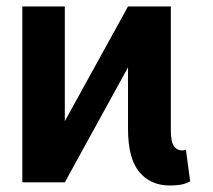

<svg xmlns="http://www.w3.org/2000/svg" viewBox="-20 -566 660 596"><path d="M49.3 0V-545.9H181.2V-189.9L377.4 -545.9H510.3V-165.5Q509.8 -127.9 519.3 -113.5Q528.8 -99.1 545.9 -99.1Q553.7 -99.1 557.1 -101.6L570.3 -2.9Q554.2 5.4 539.1 7.6Q523.9 9.8 507.3 9.8Q446.8 9.8 412.1 -32.5Q377.4 -74.7 377.4 -165.5V-356.9L181.2 0Z"/></svg>

Font: Inter Tight SemiBold
Style: Regular
Weight: 600
Designer: Rasmus Andersson
Foundry: rsms
Version: Version 3.004; ttfautohint (v1.8.4.7-5d5b)